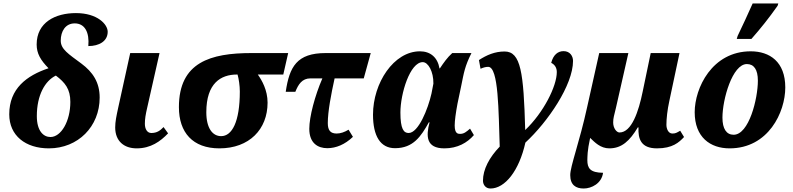

<svg xmlns="http://www.w3.org/2000/svg" viewBox="-20 -840 4544 1100"><path d="M260 10C427 10 551 -115 551 -281C551 -368 512 -427 446 -476C372 -531 328 -558 328 -607C328 -661 355 -706 408 -706C466 -706 493 -655 486 -576C548 -576 597 -604 597 -658C597 -700 539 -765 415 -765C297 -765 190 -712 190 -585C190 -533 213 -495 258 -449C133 -407 33 -333 33 -185C33 -63 126 10 260 10ZM269 -55C230 -55 191 -88 191 -175C191 -295 238 -377 300 -407C353 -367 383 -330 383 -256C383 -145 330 -55 269 -55Z M763 10C844 10 899 -30 943 -76L917 -112C898 -92 879 -78 847 -78C823 -78 810 -101 810 -131C810 -158 814 -183 824 -226L894 -536H726L657 -222C647 -176 640 -143 640 -110C640 -31 691 10 763 10Z M1237 10C1408 10 1513 -99 1513 -252C1513 -324 1480 -381 1457 -413H1603L1631 -536H1421C1187 -536 1005 -484 1005 -226C1005 -81 1084 10 1237 10ZM1247 -60C1198 -60 1162 -105 1162 -197C1162 -364 1246 -413 1337 -413H1341C1348 -389 1354 -349 1354 -316C1354 -141 1309 -60 1247 -60Z M1855 9C1905 9 1956 -12 2002 -56L1977 -97C1954 -83 1931 -75 1909 -75C1874 -75 1858 -92 1858 -135C1858 -201 1877 -300 1897 -391H2064L2104 -536H1846C1681 -536 1638 -458 1617 -314H1672C1689 -356 1710 -391 1759 -391H1827C1784 -292 1752 -171 1752 -102C1752 -19 1802 9 1855 9Z M2243 9C2348 9 2392 -59 2437 -139H2441C2420 -60 2421 10 2526 10C2601 10 2657 -22 2695 -66L2673 -103C2651 -84 2638 -73 2616 -73C2604 -73 2585 -74 2585 -121C2585 -148 2591 -192 2601 -246L2622 -346C2638 -425 2643 -460 2681 -536H2571C2543 -511 2522 -481 2500 -448H2498C2487 -512 2445 -546 2386 -546C2236 -546 2117 -365 2117 -183C2117 -61 2159 9 2243 9ZM2321 -78C2293 -78 2274 -101 2274 -195C2274 -304 2329 -484 2402 -484C2433 -484 2464 -430 2463 -361L2452 -304C2432 -215 2377 -78 2321 -78Z M2790 240C2873 240 2954 139 2990 -23C3119 -142 3263 -353 3263 -491C3263 -518 3246 -547 3209 -547C3177 -547 3150 -527 3138 -480C3160 -469 3170 -450 3170 -427C3170 -346 3094 -195 2989 -95C2980 -425 2964 -545 2871 -545C2815 -545 2769 -525 2724 -496L2733 -446C2751 -454 2764 -457 2777 -457C2837 -457 2836 -202 2843 0C2783 62 2747 131 2747 195C2747 217 2761 240 2790 240Z M3324 240C3369 240 3427 211 3435 150C3361 149 3345 124 3345 77C3346 55 3344 28 3361 -50C3387 -25 3420 10 3471 10C3542 10 3588 -33 3634 -110H3638C3635 -44 3652 10 3744 10C3833 10 3870 -24 3899 -55L3877 -91C3856 -79 3850 -75 3832 -75C3809 -75 3798 -102 3798 -125C3798 -159 3803 -209 3815 -263L3873 -536H3708L3662 -315C3639 -202 3599 -81 3529 -81C3513 -81 3493 -105 3493 -138C3493 -164 3498 -176 3509 -223L3580 -536H3413L3344 -227C3300 -25 3247 112 3247 163C3247 220 3279 240 3324 240Z M4201 -617H4285C4338 -677 4385 -736 4435 -807L4439 -820H4292C4261 -752 4237 -697 4206 -634ZM4160 10C4382 10 4479 -197 4479 -339C4479 -486 4390 -546 4281 -546C4059 -546 3960 -335 3960 -197C3960 -54 4049 10 4160 10ZM4183 -68C4142 -68 4119 -102 4119 -166C4119 -271 4176 -473 4259 -473C4299 -473 4322 -442 4322 -378C4322 -274 4271 -68 4183 -68Z"/></svg>

Font: Noto Serif SemiCondensed Extra
Style: Italic
Weight: 800
Width: 4
Italic angle: -12°
Designer: Monotype Design Team
Foundry: Monotype Imaging Inc.
Version: Version 1.901